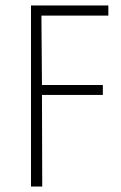

<svg xmlns="http://www.w3.org/2000/svg" viewBox="-20 -500 441 700"><path d="M93 180H134C134 60 133 -42 133 -154H355V-190H133L131 -443H375V-480H93Z"/></svg>

Font: Source Sans Pro Light
Style: Regular
Weight: 300
Designer: Paul D. Hunt
Foundry: Adobe Systems Incorporated
Version: Version 3.006;hotconv 1.0.111;makeotfexe 2.5.65597